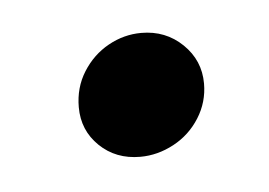

<svg xmlns="http://www.w3.org/2000/svg" viewBox="-26 -375 231 165"><g transform="rotate(-5 89.5 -293.0)"><path d="M41 -287Q41 -304 49.5 -317.5Q58 -331 71.5 -338.5Q85 -346 100 -346Q121 -346 135.5 -332Q150 -318 150 -298Q150 -282 141.5 -268.5Q133 -255 119 -247.5Q105 -240 90 -240Q69 -240 55 -253.5Q41 -267 41 -287Z"/></g></svg>

Font: Fixel Italic Variable Display Thin
Style: Italic
Weight: 100
Italic angle: -10°
Designer: AlfaBravo + MacPaw
Foundry: Kyrylo Tkachov, Marchela Mozhyna, Serhii Makarenko, Maria Weinstein, Zakhar Kryvoshyya
Version: Version 1.210;Glyphs 3.2 (3217)